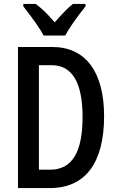

<svg xmlns="http://www.w3.org/2000/svg" viewBox="-20 -952 588 972"><path d="M201 -772H310C327 -804 364 -859 413 -920V-932H349C325 -913 298 -886 257 -839C214 -888 196 -905 161 -932H98V-920C148 -856 183 -806 201 -772ZM71 0H233C411 0 507 -126 507 -364C507 -588 413 -714 246 -714H71ZM177 -93V-622H242C345 -622 398 -534 398 -360C398 -183 346 -93 234 -93Z"/></svg>

Font: Kathrein 67 Medium Condensed
Style: Regular
Weight: 500
Width: 3
Designer: Lazydogs Typefoundry, based on Open Sans by Ascender Corporation
Foundry: Lazydogs Typefoundry
Version: Version 1.003;PS 001.003;hotconv 1.0.88;makeotf.lib2.5.64775